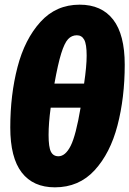

<svg xmlns="http://www.w3.org/2000/svg" viewBox="-20 -783 554 822"><path d="M514 -506Q514 -365 483 -246Q452 -127 385 -54Q318 19 215 19Q122 19 73 -44.5Q24 -108 24 -237Q24 -377 55 -496Q86 -615 153 -689Q220 -763 321 -763Q415 -763 464.5 -699Q514 -635 514 -506ZM213 -425H340Q351 -499 351 -545Q351 -594 340.5 -613Q330 -632 309 -632Q287 -632 271.5 -615.5Q256 -599 242 -554Q228 -509 213 -425ZM197 -322Q188 -256 188 -205Q188 -153 198 -133.5Q208 -114 230 -114Q260 -114 282.5 -158.5Q305 -203 325 -322Z"/></svg>

Font: Fira Sans Condensed Black
Style: Italic
Weight: 900
Width: 3
Italic angle: -8°
Designer: Carrois Corporate & Edenspiekermann AG
Foundry: Carrois Corporate GbR & Edenspiekermann AG
Version: Version 4.203